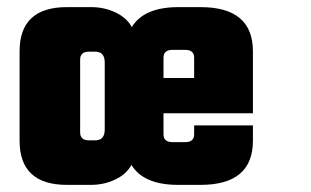

<svg xmlns="http://www.w3.org/2000/svg" viewBox="-20 -519 873 539"><path d="M481 -499H543Q690 -499 690 -375V-201H439V-142Q439 -120 464 -120H500Q525 -120 525 -142V-167H690V-124Q690 0 543 0H480Q383 0 349 -56Q335 -30 303.5 -15Q272 0 235 0H168Q35 0 35 -124V-375Q35 -499 168 -499H236Q273 -499 304.5 -484Q336 -469 350 -443Q384 -499 481 -499ZM274 -155V-344Q274 -374 247 -374H230Q205 -374 205 -352V-147Q205 -125 230 -125H247Q274 -125 274 -155ZM439 -300H525V-357Q525 -379 500 -379H464Q439 -379 439 -357Z"/></svg>

Font: Teko
Style: Bold
Weight: 700
Designer: Manushi Parikh, Jonny Pinhorn
Foundry: Indian Type Foundry
Version: Version 1.106;PS 1.0;hotconv 1.0.78;makeotf.lib2.5.61930; tt